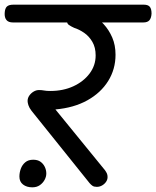

<svg xmlns="http://www.w3.org/2000/svg" viewBox="-64 -784 668 821"><path d="M350 15Q338 15 331.5 10.5Q325 6 319 -1L71 -310Q61 -323 57.5 -334Q54 -345 54 -352Q54 -365 61.5 -375.5Q69 -386 80 -392.5Q91 -399 103 -399Q114 -399 124.5 -397Q135 -395 151 -395Q206 -395 249.5 -415Q293 -435 319 -469.5Q345 -504 345 -547Q345 -581 331 -605Q317 -629 296 -643.5Q275 -658 253 -665Q240 -671 231 -677Q222 -683 222 -696Q222 -729 236 -741Q250 -753 275 -746Q302 -739 329 -722.5Q356 -706 379 -681Q402 -656 416 -623.5Q430 -591 430 -550Q430 -488 398.5 -437.5Q367 -387 309.5 -355Q252 -323 173 -316L385 -56Q390 -49 393 -42.5Q396 -36 396 -27Q396 -16 389.5 -6.5Q383 3 372.5 9Q362 15 350 15ZM-9 -688Q-28 -688 -36.5 -698.5Q-45 -709 -44 -728Q-43 -748 -34.5 -756Q-26 -764 -7 -764H551Q569 -764 576.5 -755Q584 -746 584 -726Q583 -707 575 -697.5Q567 -688 549 -688ZM74 17Q50 17 34.5 5Q19 -7 19 -29Q19 -46 25 -62.5Q31 -79 44 -90Q57 -101 78 -101Q97 -101 109 -92.5Q121 -84 127.5 -70.5Q134 -57 134 -42Q134 -28 126.5 -14.5Q119 -1 106 8Q93 17 74 17Z"/></svg>

Font: Playpen Sans Deva
Style: Regular
Weight: 400
Designer: Pooja Saxena, Gunjan Panchal, Laura Meseguer, Veronika Burian, José Scaglione
Foundry: TypeTogether
Version: Version 2.000